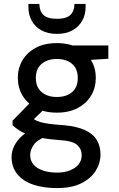

<svg xmlns="http://www.w3.org/2000/svg" viewBox="-20 -728 606 980"><path d="M271 232Q202 232 150 214.5Q98 197 68.5 161Q39 125 39 73Q39 47 51.5 19.5Q64 -8 91 -33Q118 -58 163 -77L217 -33Q168 -13 151 13Q134 39 134 63Q134 93 152 113Q170 133 201 143Q232 153 271 153Q309 153 337.5 141.5Q366 130 381.5 110.5Q397 91 397 64Q397 33 374 12Q351 -9 284 -13Q228 -17 188.5 -24.5Q149 -32 122 -41.5Q95 -51 76.5 -63.5Q58 -76 44 -89V-112L145 -215L223 -187L117 -86L138 -130Q149 -122 159 -116Q169 -110 185.5 -105Q202 -100 230.5 -96Q259 -92 306 -89Q372 -83 413.5 -64Q455 -45 474 -13.5Q493 18 493 61Q493 104 469 143Q445 182 396 207Q347 232 271 232ZM270 -153Q207 -153 162.5 -177Q118 -201 94.5 -241Q71 -281 71 -331Q71 -380 94.5 -420Q118 -460 162.5 -484Q207 -508 270 -508Q333 -508 377.5 -484Q422 -460 445.5 -420Q469 -380 469 -331Q469 -281 445.5 -241Q422 -201 377.5 -177Q333 -153 270 -153ZM270 -233Q319 -233 348 -258Q377 -283 377 -330Q377 -377 348 -402Q319 -427 270 -427Q222 -427 192.5 -402Q163 -377 163 -330Q163 -283 192.5 -258Q222 -233 270 -233ZM351 -417 327 -496H533V-428ZM271 -555Q224 -555 191.5 -573Q159 -591 142 -622Q125 -653 125 -693V-708H181Q181 -672 201.5 -652Q222 -632 271 -632Q319 -632 339.5 -652Q360 -672 360 -708H417V-693Q417 -653 399.5 -622Q382 -591 349.5 -573Q317 -555 271 -555Z"/></svg>

Font: DM Sans 24pt Medium
Style: Regular
Weight: 500
Designer: Colophon Foundry, Jonny Pinhorn
Foundry: Colophon Foundry
Version: Version 4.004;gftools[0.9.30]